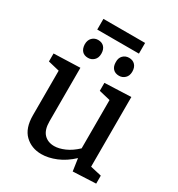

<svg xmlns="http://www.w3.org/2000/svg" viewBox="-199 -969 1022 1105"><g transform="rotate(30 312.0 -416.5)"><path d="M242 10Q176 10 132.5 -32Q89 -74 89 -160V-456L14 -474V-527L189 -533V-177Q189 -121 214.5 -94Q240 -67 283 -67Q314 -67 352 -83.5Q390 -100 427 -135V-456L352 -474V-527L527 -534V-71L601 -54V-1L449 6L437 -76Q390 -32 339 -11Q288 10 242 10ZM404 -604Q378 -604 363.5 -619.5Q349 -635 349 -663Q348 -691 364 -707Q380 -723 404 -723Q429 -723 444 -707Q459 -691 459 -663Q459 -635 442.5 -619.5Q426 -604 404 -604ZM198 -604Q172 -604 158 -619.5Q144 -635 143 -663Q143 -691 159 -707Q175 -723 198 -723Q224 -723 238.5 -707Q253 -691 253 -663Q253 -635 236.5 -619.5Q220 -604 198 -604ZM440 -843V-772H163V-843Z"/></g></svg>

Font: Bitter Medium
Style: Regular
Weight: 500
Designer: Sol Matas, and Bitter project Authors
Foundry: Sol Matas
Version: Version 2.001